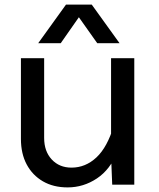

<svg xmlns="http://www.w3.org/2000/svg" viewBox="-20 -803 690 835"><path d="M172 -550V-203Q172 -145 205 -109.5Q238 -74 291 -74Q352 -74 399.5 -118.5Q447 -163 475 -257L491 -144Q460 -66 401.5 -27Q343 12 274 12Q212 12 166.5 -14.5Q121 -41 96 -88Q71 -135 71 -199V-550ZM564 -550V0H468L463 -124V-550ZM146 -615 267 -783H379L500 -615H403L323 -728L244 -615Z"/></svg>

Font: Azeret Mono Thin
Style: Regular
Weight: 400
Version: Version 1.002